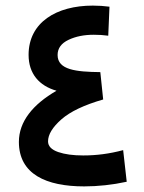

<svg xmlns="http://www.w3.org/2000/svg" viewBox="-20 -665 514 685"><path d="M181.6 -341.3C97.2 -292.5 47.4 -231.4 47.4 -158.7C47.4 -43.5 145 0 280.3 0C328.6 0 380.9 -5.4 432.1 -16.6L419.4 -129.4C370.1 -116.2 323.7 -110.4 276.9 -110.4C241.2 -110.4 211.4 -114.3 187.5 -122.6C163.6 -130.9 151.4 -143.6 151.4 -160.6C151.4 -185.1 167.5 -211.4 199.2 -239.3C231 -267.1 280.3 -290.5 348.1 -310.1L337.9 -407.7C251.5 -408.7 185.5 -415.5 185.5 -468.8C185.5 -492.7 198.7 -510.7 224.6 -522.9C250.5 -535.2 280.3 -541 314.5 -541C332 -541 349.1 -540 366.2 -537.6L370.6 -641.1C352.1 -643.6 332 -645 311 -645C181.6 -645 82 -585.4 82 -469.2C82 -402.3 119.6 -358.9 181.6 -341.3Z"/></svg>

Font: Vazirmatn Medium
Style: Regular
Weight: 500
Designer: Saber Rastikerdar
Foundry: Saber Rastikerdar
Version: Version 33.003